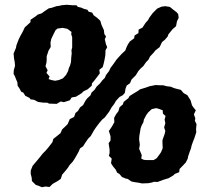

<svg xmlns="http://www.w3.org/2000/svg" viewBox="-20 -733 866 806"><path d="M186 -298 178 -302H163L140 -305L123 -314L108 -316L104 -322L86 -331L78 -344L69 -348L61 -363L54 -373L53 -387L48 -399L42 -414L37 -423L38 -439L43 -456L42 -471L39 -487L37 -508L47 -532L49 -543L54 -556L59 -569L66 -583L75 -599L84 -618L96 -629L108 -640V-650L129 -664L139 -672L155 -677L167 -686L185 -698L196 -700L217 -707L231 -709L238 -711L260 -713L285 -711H301L307 -704L321 -701L332 -696L347 -692L352 -684L367 -680L373 -669L388 -658L401 -646L406 -629L409 -622L416 -607L418 -590L425 -580L420 -568L425 -547L430 -535L423 -522L422 -499L418 -478L415 -465L411 -451L397 -440L399 -425L390 -413L377 -396L366 -383L365 -373L348 -358L331 -350L323 -342L299 -327L281 -324L273 -312L248 -304L235 -307L218 -297ZM130 43 114 27 113 13 109 -3V-17L117 -37L139 -63L152 -79L160 -89L170 -99L183 -114L200 -136L204 -150L218 -161L234 -174L241 -190L255 -203L264 -212L273 -233L291 -242L297 -259L307 -267L316 -282L329 -292L338 -309L346 -320L360 -333L364 -344L377 -356L386 -370L400 -383L409 -395L420 -406L425 -418L438 -435L444 -448L456 -464L463 -474L470 -484L490 -506L506 -521L510 -532L516 -545L525 -559L543 -572L545 -584L561 -594L562 -609L578 -617L591 -637L601 -648L607 -659L621 -678L640 -697L658 -705L674 -707L693 -704L709 -691L721 -682L728 -674L730 -658L723 -644L719 -623L705 -611L687 -589L684 -580L673 -567L660 -556L650 -535L633 -522L625 -512L610 -496L603 -482L593 -472L582 -456L571 -446L561 -435L550 -417L532 -399L526 -384L512 -374L507 -361L504 -343L495 -333L482 -326L467 -310L459 -296L449 -283L438 -264L420 -240L409 -231L397 -217L382 -197L374 -185L361 -162L350 -151L337 -132L329 -119L316 -110L311 -98L304 -85L293 -66L285 -54L272 -40L266 -30L254 -15L241 0L235 18L222 27L201 39L188 52L171 50L156 53L142 47ZM227 -397 244 -404 257 -418 266 -435 269 -447 274 -458 278 -472 279 -491 281 -509 280 -522 283 -534V-547V-562V-577L279 -589L280 -599L263 -612L243 -616L221 -613L213 -606L204 -588L195 -569L192 -554L193 -536L184 -521L176 -497V-483L175 -470L171 -455L180 -438L175 -427L188 -412L184 -401L196 -397L211 -394ZM576 37 562 34 548 32 532 29 516 18 509 17 492 10 481 -3 472 -8 465 -22 454 -35 446 -48 449 -67 437 -79 440 -90V-105L436 -132L444 -143V-161L437 -183L450 -202L460 -220L459 -238L467 -253L477 -266L482 -283L496 -295L499 -305L519 -321L524 -330L540 -340L555 -349L568 -358L591 -365L608 -371L633 -376L654 -375H665L680 -371L697 -369L711 -363L730 -358L739 -356L751 -342L767 -333L773 -323L780 -312L786 -291L792 -282L802 -270L794 -253L800 -236L798 -226L805 -212L803 -190L804 -178L796 -153L790 -138L784 -121L782 -111L776 -95L770 -77L768 -67L760 -51L745 -35L734 -24L732 -10L714 -3L708 3L688 15L665 22L641 31L627 30L618 33L603 36ZM625 -61 638 -69 649 -84 656 -94 663 -111 662 -133V-145L671 -170L674 -183L669 -198L674 -216L671 -231L675 -246L664 -256L663 -270L647 -276L636 -279L617 -275L602 -261L594 -250L584 -231L582 -220L574 -205L570 -193L568 -180L565 -163L564 -148L567 -125L564 -108L568 -99L575 -82L573 -67L584 -62L595 -61H606Z"/></svg>

Font: Winky Rough
Style: Bold Italic
Weight: 700
Italic angle: -8.97852°
Designer: Simon Atzbach
Foundry: typofactur
Version: Version 1.206; ttfautohint (v1.8.4.7-5d5b)